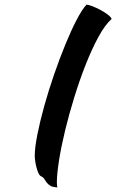

<svg xmlns="http://www.w3.org/2000/svg" viewBox="-20 -734 505 834"><path d="M131 -57Q131 -93 142.5 -150.5Q154 -208 172.5 -274.5Q191 -341 215 -410.5Q239 -480 264 -541Q289 -602 313 -648Q337 -694 356 -714Q366 -713 382.5 -706.5Q399 -700 416 -691Q433 -682 447 -671.5Q461 -661 465 -652Q436 -626 407.5 -573.5Q379 -521 352.5 -454Q326 -387 303 -312.5Q280 -238 263 -168Q246 -98 236.5 -38Q227 22 227 59Q227 76 230 80Q208 79 198 72.5Q188 66 182.5 58.5Q177 51 172.5 43.5Q168 36 159 32Q152 29 147 18Q142 7 138.5 -6.5Q135 -20 133 -34Q131 -48 131 -57Z"/></svg>

Font: Kaushan Script
Style: Regular
Weight: 400
Designer: Pablo Impallari
Foundry: Pablo Impallari
Version: Version 1.002